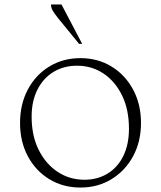

<svg xmlns="http://www.w3.org/2000/svg" viewBox="-20 -832 723 862"><path d="M341 10Q263 10 201.5 -27.5Q140 -65 105 -130.5Q70 -196 70 -280Q70 -364 105 -430Q140 -496 201.5 -533.5Q263 -571 341 -571Q419 -571 480.5 -533.5Q542 -496 577.5 -430Q613 -364 613 -280Q613 -196 577.5 -130.5Q542 -65 480.5 -27.5Q419 10 341 10ZM359 -25Q418 -25 463.5 -53Q509 -81 534 -132.5Q559 -184 559 -254Q559 -340 528 -403.5Q497 -467 444.5 -502Q392 -537 326 -537Q266 -537 220 -509Q174 -481 148 -429.5Q122 -378 122 -308Q122 -222 154 -158.5Q186 -95 239.5 -60Q293 -25 359 -25ZM335 -635 242 -749Q225 -770 217 -783.5Q209 -797 209 -812H256L349 -635Z"/></svg>

Font: Spectral SC ExtraLight
Style: Regular
Weight: 275
Designer: Jean-Baptiste Levee
Foundry: Production Type
Version: Version 2.001